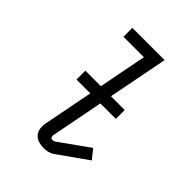

<svg xmlns="http://www.w3.org/2000/svg" viewBox="-214 -853 977 977"><g transform="rotate(45 275.0 -364.0)"><path d="M274 12Q254 12 236 6.5Q218 1 206 -12.5Q194 -26 191 -45Q188 -64 192 -84L307 -676H160V-740H392L262 -72Q260 -64 263 -56.5Q266 -49 274 -49Q278 -49 283 -50Q288 -51 291 -53L451 -167L491 -117L330 -3Q318 5 303 8.5Q288 12 274 12ZM428 -353H145V-417H428Z"/></g></svg>

Font: Lode Term
Style: Italic
Weight: 400
Italic angle: -11°
Monospace: yes
Designer: Belleve Invis
Foundry: Belleve Invis
Version: Version 29.2.0